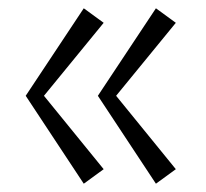

<svg xmlns="http://www.w3.org/2000/svg" viewBox="-20 -516 496 463"><path d="M42 -285 182 -496 230 -461 86 -285 230 -108 182 -73ZM216 -285 356 -496 404 -461 260 -285 404 -108 356 -73Z"/></svg>

Font: Fahkwang ExtraLight
Style: Regular
Weight: 275
Designer: Suppakit Chalermlarp | Katatrad Co.,Ltd.
Foundry: Cadson Demak Co.,Ltd.
Version: Version 1.000; ttfautohint (v1.6)